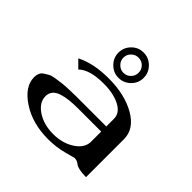

<svg xmlns="http://www.w3.org/2000/svg" viewBox="-184 -934 1117 1117"><g transform="rotate(45 375.0 -375.0)"><path d="M329.1 -645.5Q329.1 -620.1 347.7 -601.6Q366.2 -583 391.6 -583Q418 -583 436 -601.6Q454.1 -620.1 454.1 -645.5Q454.1 -671.9 436 -689.9Q418 -708 391.6 -708Q366.2 -708 347.7 -689.9Q329.1 -671.9 329.1 -645.5ZM288.1 -645.5Q288.1 -688.5 318.4 -719.2Q348.6 -750 391.6 -750Q434.6 -750 465.3 -719.2Q496.1 -688.5 496.1 -645.5Q496.1 -602.5 465.3 -572.3Q434.6 -542 391.6 -542Q349.6 -542 318.8 -572.8Q288.1 -603.5 288.1 -645.5ZM667 0Q633.8 0 611.8 -4.9Q589.8 -9.8 582 -16.1Q574.2 -22.5 564.5 -27.3Q554.7 -32.2 542 -32.2Q540 -32.2 480.5 -16.1Q420.9 0 354.5 0Q225.6 0 133.8 -60.5Q42 -121.1 42 -198.2Q42 -215.8 47.9 -229.5Q53.7 -243.2 67.4 -252.4Q81.1 -261.7 94.7 -269Q108.4 -276.4 134.8 -280.3Q161.1 -284.2 179.7 -286.6Q198.2 -289.1 233.9 -290.5Q269.5 -292 291 -292Q312.5 -292 354.5 -292H542V-354.5Q542 -403.3 488.8 -430.7Q435.5 -458 354.5 -458Q240.2 -458 192.4 -411.1L146.5 -457Q230.5 -500 353.5 -500Q487.3 -500 577.1 -448.2Q667 -396.5 667 -312.5ZM542 -250H354.5Q312.5 -250 281.2 -246.6Q250 -243.2 222.7 -234.4Q195.3 -225.6 181.2 -208.5Q167 -191.4 167 -167Q167 -115.2 221.7 -78.6Q276.4 -42 354.5 -42Q431.6 -42 486.8 -78.6Q542 -115.2 542 -167Z"/></g></svg>

Font: okolaks
Style: Bold
Weight: 600
Width: 8
Version: Version 000.6.0